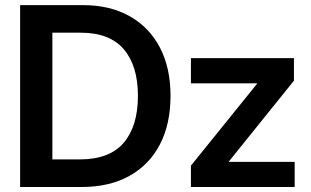

<svg xmlns="http://www.w3.org/2000/svg" viewBox="-20 -748 1245 768"><path d="M306.2 0H60.5V-727.5H311.5Q419.9 -727.5 498.5 -683.3Q577.1 -639.2 619.6 -557.9Q662.1 -476.6 662.1 -364.7Q662.1 -252 619.6 -170.2Q577.1 -88.4 497.3 -44.2Q417.5 0 306.2 0ZM189.5 -110.4H299.3Q418 -110.4 474.9 -177Q531.7 -243.7 531.7 -364.7Q531.7 -484.9 475.1 -551Q418.5 -617.2 303.2 -617.2H189.5ZM743.7 0V-85.4L1008.3 -413.1V-414.6H743.7V-515.6H1155.8V-425.3L895.5 -102.1V-100.6H1158.7V0Z"/></svg>

Font: Inter Display SemiBold
Style: Regular
Weight: 600
Designer: Rasmus Andersson
Foundry: rsms
Version: Version 4.001;git-9221beed3